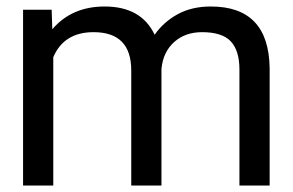

<svg xmlns="http://www.w3.org/2000/svg" viewBox="-20 -575 901 591"><path d="M139 -545 141 -485Q201 -555 302 -555Q415 -555 456 -468Q483 -507 526.5 -531Q570 -555 629 -555Q807 -555 810 -366V-4H717V-361Q717 -419 690.5 -447.5Q664 -476 602 -476Q550 -476 516 -445.5Q482 -415 477 -363V-4H384V-358Q384 -476 268 -476Q177 -476 144 -399V-4H51V-545Z"/></svg>

Font: lipipragatuchhi
Style: Regular
Weight: 400
Designer: Abhinash Majhi
Version: Version 1.000